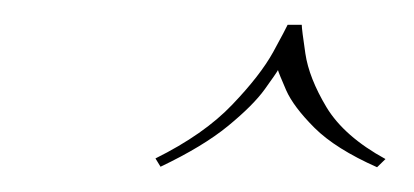

<svg xmlns="http://www.w3.org/2000/svg" viewBox="-20 -719 334 155"><path d="M291.2 -590.6 284.4 -584Q251 -598.8 233.9 -615.8Q216.9 -632.8 211 -646.2Q205.1 -659.8 204.4 -662.4Q203 -659.8 193.7 -646.9Q184.4 -634 164.2 -617.4Q144 -600.8 109.6 -584.4L105.5 -591.1Q144.6 -610.5 167.4 -634.4Q190.2 -658.2 200.6 -677.1Q210.9 -696 212.2 -699H223.6Q223.6 -695.6 226.5 -675.9Q229.4 -656.1 243.6 -632.4Q257.9 -608.8 291.2 -590.6Z"/></svg>

Font: Emberly Black
Style: Italic
Weight: 900
Italic angle: -12°
Designer: Rajesh Rajput
Foundry: Rajesh Rajput
Version: Version 1.000